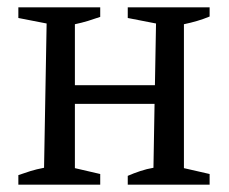

<svg xmlns="http://www.w3.org/2000/svg" viewBox="-20 -503 624 523"><path d="M30 0V-26Q47 -32 63 -37Q79 -42 100 -46L107 -439L30 -454V-483H253V-457Q236 -451 219.5 -446Q203 -441 184 -437V-271H402L405 -439L328 -454V-483H551V-458Q534 -451 517 -446Q500 -441 481 -437V-45L551 -29V0H328V-24Q344 -31 362 -37Q380 -43 398 -46L401 -220H184V-45L253 -29V0Z"/></svg>

Font: Piazzolla
Style: Regular
Weight: 400
Designer: Juan Pablo del Peral
Foundry: Huerta Tipografica
Version: Version 1.330